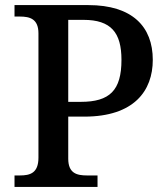

<svg xmlns="http://www.w3.org/2000/svg" viewBox="-20 -734 658 754"><path d="M37 0H363V-45H322C282 -45 248 -53 248 -111V-276H311C506 -276 580 -377 580 -499C580 -629 500 -714 327 -714H37V-669H58C97 -669 131 -660 131 -603V-115C131 -54 98 -45 58 -45H37ZM248 -334V-656H308C416 -656 457 -606 457 -499C457 -379 411 -334 297 -334Z"/></svg>

Font: Noto Serif Medium
Style: Regular
Weight: 500
Designer: Monotype Design Team
Foundry: Monotype Imaging Inc.
Version: Version 2.013